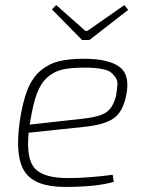

<svg xmlns="http://www.w3.org/2000/svg" viewBox="-20 -726 569 758"><path d="M304 -568 185 -689 202 -706 317 -604H325L471 -706L486 -687L333 -568ZM425 -36 429 -8Q361 12 237 12Q118 12 78 -47.5Q38 -107 58 -247Q69 -323 88.5 -371.5Q108 -420 140 -447Q172 -474 211.5 -484Q251 -494 311 -494Q411 -494 453.5 -460.5Q496 -427 477 -344Q464 -283 427.5 -258Q391 -233 311 -225L93 -202Q83 -98 118 -60.5Q153 -23 248 -23Q328 -23 425 -36ZM97 -234 312 -258Q374 -265 400 -283Q426 -301 438 -347Q442 -372 443.5 -390Q445 -408 436 -420.5Q427 -433 417.5 -440.5Q408 -448 390 -452Q372 -456 354.5 -457.5Q337 -459 313 -459Q259 -459 226.5 -451.5Q194 -444 167.5 -421Q141 -398 125.5 -356Q110 -314 99 -244Z"/></svg>

Font: Exo 2.0 Extra Light
Style: Italic
Weight: 250
Italic angle: -8°
Designer: Natanael Gama
Version: Version 1.001;PS 001.001;hotconv 1.0.70;makeotf.lib2.5.58329